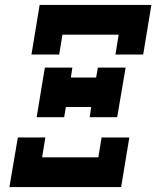

<svg xmlns="http://www.w3.org/2000/svg" viewBox="-20 -755 640 775"><path d="M107 -535 140 -735H591L558 -535H446L459 -615H232L219 -535ZM239 -282H128L161 -482H272L266 -442H368L375 -482H487L453 -282H342L348 -323H246ZM18 0 52 -200H163L150 -120H377L390 -200H502L469 0Z"/></svg>

Font: Iosevka Curly Slab HvExObl
Style: Regular
Weight: 900
Width: 7
Italic angle: -9°
Monospace: yes
Designer: Belleve Invis
Foundry: Belleve Invis
Version: Version 11.1.0; ttfautohint (v1.8.3)